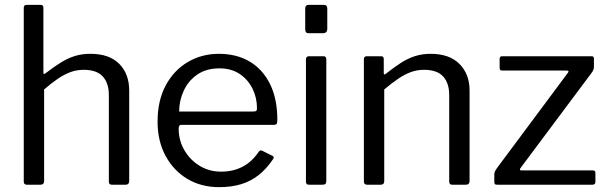

<svg xmlns="http://www.w3.org/2000/svg" viewBox="-20 -762 2510 792"><path d="M91 0Q78 0 78 -13V-729Q78 -742 89 -742H148Q159 -742 159 -730V-463Q159 -458 161 -457Q163 -456 168 -460Q203 -487 232.5 -505Q262 -523 290.5 -531.5Q319 -540 353 -540Q431 -540 472 -498.5Q513 -457 513 -388V-16Q513 0 498 0H442Q435 0 432 -3.5Q429 -7 429 -13V-370Q429 -419 404 -446.5Q379 -474 325 -474Q296 -474 270.5 -464.5Q245 -455 219 -437.5Q193 -420 162 -393V-15Q162 0 146 0H91Z M717 -232Q717 -183 740.5 -142.5Q764 -102 803.5 -78Q843 -54 892 -54Q942 -54 981 -74.5Q1020 -95 1048 -137Q1052 -141 1054.5 -141.5Q1057 -142 1062 -140L1104 -119Q1113 -114 1106 -105Q1079 -65 1046.5 -39.5Q1014 -14 974 -2Q934 10 884 10Q810 10 753 -24Q696 -58 663 -119Q630 -180 630 -260Q630 -347 663.5 -409.5Q697 -472 754.5 -506Q812 -540 883 -540Q956 -540 1010 -508Q1064 -476 1094 -415Q1124 -354 1124 -268Q1124 -261 1122.5 -254Q1121 -247 1109 -247H726Q722 -247 719.5 -242.5Q717 -238 717 -232ZM1023 -302Q1034 -302 1037 -304.5Q1040 -307 1040 -316Q1040 -359 1021.5 -396.5Q1003 -434 968.5 -457Q934 -480 885 -480Q831 -480 794 -454.5Q757 -429 738 -388Q719 -347 719 -302Z M1326 -17Q1326 -7 1322.5 -3.5Q1319 0 1308 0H1257Q1248 0 1245 -3Q1242 -6 1242 -14V-516Q1242 -530 1254 -530H1315Q1326 -530 1326 -517ZM1330 -644Q1330 -625 1312 -625H1254Q1245 -625 1242 -629.5Q1239 -634 1239 -642V-726Q1239 -742 1253 -742H1316Q1330 -742 1330 -727Z M1495 0Q1481 0 1481 -13V-517Q1481 -530 1492 -530H1552Q1563 -530 1563 -519V-461Q1563 -456 1565 -455Q1567 -454 1572 -458Q1605 -484 1633.5 -502.5Q1662 -521 1692 -530.5Q1722 -540 1756 -540Q1834 -540 1875.5 -498Q1917 -456 1917 -389V-16Q1917 0 1902 0H1846Q1839 0 1836 -3.5Q1833 -7 1833 -13V-370Q1833 -419 1808 -446.5Q1783 -474 1729 -474Q1700 -474 1674.5 -464.5Q1649 -455 1623 -437.5Q1597 -420 1565 -393V-15Q1565 0 1550 0H1495Z M2031 0Q2024 0 2021.5 -2.5Q2019 -5 2019 -12V-41Q2019 -49 2021.5 -54.5Q2024 -60 2031 -70L2322 -461Q2330 -471 2317 -471H2052Q2046 -471 2043.5 -473.5Q2041 -476 2041 -482V-519Q2041 -530 2051 -530H2421Q2430 -530 2430 -520V-488Q2430 -481 2428 -475Q2426 -469 2420 -461L2128 -70Q2120 -59 2131 -59H2425Q2436 -59 2436 -50V-12Q2436 -6 2433 -3Q2430 0 2423 0H2031Z"/></svg>

Font: Libre Franklin
Style: Regular
Weight: 400
Designer: Pablo Impallari, Rodrigo Fuenzalida, Nhung Nguyen
Foundry: Impallari Type
Version: Version 3.000